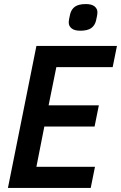

<svg xmlns="http://www.w3.org/2000/svg" viewBox="-20 -924 595 944"><path d="M19 0 159 -698H555L534 -594H257L219 -406H466L445 -302H198L159 -104H447L426 0ZM375 -773Q346 -773 332 -784.5Q318 -796 318 -813Q318 -820 320 -831.5Q322 -843 325 -855Q331 -879 349 -891.5Q367 -904 402 -904Q431 -904 445 -892.5Q459 -881 459 -864Q459 -857 457 -845.5Q455 -834 452 -822Q446 -798 428 -785.5Q410 -773 375 -773Z"/></svg>

Font: IBM Plex Sans Condensed SemiBold
Style: Italic
Weight: 600
Width: 3
Italic angle: -11°
Designer: Mike Abbink, Paul van der Laan, Pieter van Rosmalen
Foundry: Bold Monday
Version: Version 1.3